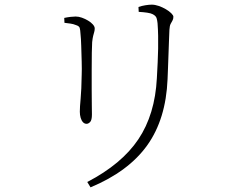

<svg xmlns="http://www.w3.org/2000/svg" viewBox="-20 -754 1040 825"><path d="M369 51 355 28Q503 -49 574.5 -155.5Q646 -262 654 -418Q656 -454 657.5 -485.5Q659 -517 659.5 -545Q660 -573 659.5 -600Q659 -627 657 -654Q656 -665 653 -675.5Q650 -686 636 -693Q629 -697 612.5 -699.5Q596 -702 576 -703L575 -724Q589 -729 605 -731.5Q621 -734 632 -734Q646 -734 662 -728.5Q678 -723 692.5 -714.5Q707 -706 716 -697Q725 -688 725 -682Q725 -672 721 -665.5Q717 -659 713 -651Q709 -643 708 -626Q707 -604 706 -576.5Q705 -549 704 -520.5Q703 -492 702 -464.5Q701 -437 700 -414Q693 -242 612.5 -129.5Q532 -17 369 51ZM257 -656 256 -677Q270 -680 283 -681.5Q296 -683 305 -683Q318 -683 332 -678Q346 -673 358.5 -665.5Q371 -658 379 -649Q387 -640 387 -632Q387 -624 385 -617Q383 -610 380.5 -600.5Q378 -591 376 -573Q375 -560 374.5 -527.5Q374 -495 374 -453.5Q374 -412 374 -371.5Q374 -331 374.5 -301Q375 -271 375 -262Q375 -238 367.5 -230Q360 -222 352 -222Q343 -222 336.5 -229Q330 -236 326.5 -248Q323 -260 323 -274Q323 -294 326.5 -330.5Q330 -367 331 -432Q332 -455 331 -489.5Q330 -524 329 -557Q328 -590 326 -607Q325 -626 322.5 -634Q320 -642 307 -646Q295 -651 283.5 -652.5Q272 -654 257 -656Z"/></svg>

Font: Noto Serif SC
Style: Regular
Weight: 200
Designer: Ryoko NISHIZUKA 西塚涼子 (kana & ideographs); Frank Grießhammer (Latin, Greek & Cyrillic); Wenlong ZHANG 张文龙 (bopomofo); San
Foundry: Adobe
Version: Version 2.001;hotconv 1.1.0;makeotfexe 2.6.0